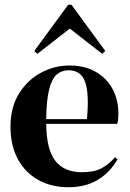

<svg xmlns="http://www.w3.org/2000/svg" viewBox="-20 -771 547 806"><path d="M271 -496Q336 -496 382 -469.5Q428 -443 452.5 -397.5Q477 -352 477 -294Q477 -283 476 -271.5Q475 -260 472 -251H174Q175 -143 212.5 -95.5Q250 -48 324 -48Q374 -48 405 -64Q436 -80 463 -111L473 -102Q442 -47 390.5 -16Q339 15 267 15Q196 15 141 -15.5Q86 -46 55 -103Q24 -160 24 -239Q24 -321 60 -378.5Q96 -436 152.5 -466Q209 -496 271 -496ZM268 -476Q239 -476 218.5 -458.5Q198 -441 186.5 -396.5Q175 -352 174 -271H345Q355 -380 337 -428Q319 -476 268 -476ZM137 -545 124 -557 266 -751H280L422 -557L409 -545L273 -651Z"/></svg>

Font: DeepMind Serif Display
Style: Regular
Weight: 400
Designer: Frank Grießhammer / Modifications: Colophon Foundry
Foundry: Colophon Foundry
Version: Version 5.003; ttfautohint (v1.8.2)